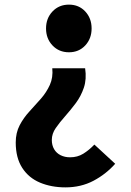

<svg xmlns="http://www.w3.org/2000/svg" viewBox="-20 -598 565 830"><path d="M263 212Q202 212 153 191.5Q104 171 76 127.5Q48 84 48 18Q48 -24 65 -56.5Q82 -89 107.5 -116.5Q133 -144 157 -171.5Q181 -199 195.5 -231Q210 -263 206 -303H348Q355 -256 342.5 -219Q330 -182 307.5 -152Q285 -122 261.5 -95.5Q238 -69 221 -44.5Q204 -20 204 7Q204 30 214 47Q224 64 242 73Q260 82 283 82Q315 82 340 66.5Q365 51 388 27L478 110Q438 155 384 183.5Q330 212 263 212ZM278 -372Q235 -372 207 -401.5Q179 -431 179 -475Q179 -519 207 -548.5Q235 -578 278 -578Q321 -578 348.5 -548.5Q376 -519 376 -475Q376 -431 348.5 -401.5Q321 -372 278 -372Z"/></svg>

Font: Noto Sans KR Thin ExtraBold
Style: Regular
Weight: 800
Version: Version 2.004-H2;hotconv 1.0.118;makeotfexe 2.5.65603